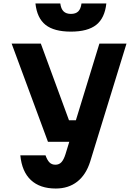

<svg xmlns="http://www.w3.org/2000/svg" viewBox="-20 -866 790 1105"><path d="M47 -615H215L377 -174H472L435 -50H256ZM708 -615 499 64Q475 140 424.5 179.5Q374 219 301 219Q210 219 158 170.5Q106 122 97 28H242Q252 56 265 69Q278 82 299 82Q320 82 333.5 67.5Q347 53 357 21L552 -615ZM327 -846Q331 -815 346 -800.5Q361 -786 388 -786Q416 -786 430.5 -800.5Q445 -815 449 -846H592Q583 -762 534 -723Q485 -684 388 -684Q291 -684 242 -723Q193 -762 184 -846Z"/></svg>

Font: Martian Mono SemiExpanded
Style: Bold
Weight: 700
Width: 6
Designer: Roman Shamin
Foundry: Evil Martians
Version: Version 1.000